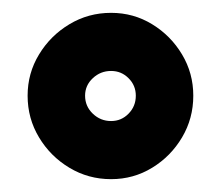

<svg xmlns="http://www.w3.org/2000/svg" viewBox="-20 -793 340 299"><path d="M153 -514Q117.5 -514 88 -531.8Q58.5 -549.5 40.8 -579Q23 -608.5 23 -644Q23 -679 40.8 -708.2Q58.5 -737.5 88 -755.2Q117.5 -773 153 -773Q188 -773 217 -755.2Q246 -737.5 263.5 -708.2Q281 -679 281 -644Q281 -608.5 263.5 -579Q246 -549.5 217 -531.8Q188 -514 153 -514ZM153 -604.5Q169 -604.5 180.2 -616Q191.5 -627.5 191.5 -644Q191.5 -660 180.2 -671.2Q169 -682.5 153 -682.5Q136.5 -682.5 124.5 -671.2Q112.5 -660 112.5 -644Q112.5 -627.5 124.5 -616Q136.5 -604.5 153 -604.5Z"/></svg>

Font: Trispace Condensed
Style: Bold
Weight: 700
Width: 3
Designer: Tyler Finck
Foundry: Etcetera Type Company
Version: Version 1.210; ttfautohint (v1.8.3)